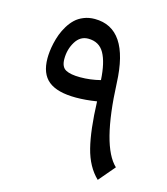

<svg xmlns="http://www.w3.org/2000/svg" viewBox="-101 -735 708 814"><g transform="rotate(15 253.5 -328.0)"><path d="M218.3 -400.9Q263.2 -400.9 307.1 -412.1Q302.7 -488.3 280.5 -528.1Q258.3 -567.9 210 -567.9Q174.8 -567.9 154.3 -534.4Q133.8 -501 133.8 -459Q133.8 -423.8 154.8 -412.4Q175.8 -400.9 218.3 -400.9ZM215.3 -655.8Q365.2 -655.8 375 -417.5Q386.7 -143.6 463.9 -71.3L403.3 0Q356.9 -44.4 337.9 -119.9Q318.8 -195.3 314.5 -320.8Q265.6 -313 223.1 -313Q141.6 -313 102.8 -344.2Q64 -375.5 64 -443.4Q64 -456.5 65.7 -472.9Q67.4 -489.3 72 -510Q76.7 -530.8 84 -550.5Q91.3 -570.3 103.3 -589.8Q115.2 -609.4 130.4 -623.8Q145.5 -638.2 167.5 -647Q189.5 -655.8 215.3 -655.8Z"/></g></svg>

Font: Shl
Style: Regular
Weight: 400
Foundry: Saber Rastikerdar (saber.rastikerdar@gmail.com)
Version: Version 3.4.0